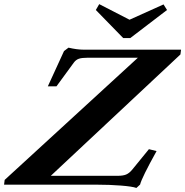

<svg xmlns="http://www.w3.org/2000/svg" viewBox="-83 -907 909 943"><path d="M522 -720.2 387.7 -857.9 404.3 -886.7 553.2 -810.1 720.2 -885.3 737.3 -857.9 557.1 -720.2ZM586.9 16.1Q566.9 8.8 510.7 4.4Q454.6 0 392.6 0H-63L-60.1 -23.4L594.2 -623.5H348.1Q318.8 -623.5 304.2 -618.4Q289.6 -613.3 279.3 -599.1L194.3 -482.9H151.9L231.4 -656.2L253.4 -672.9Q295.4 -663.1 326.7 -663.1H806.2L803.2 -639.6L166.5 -43.5H494.6Q521 -43.5 536.4 -49.8Q551.8 -56.2 565.9 -73.2L648.4 -174.3L686 -165Q613.3 -34.2 605 -0.5Z"/></svg>

Font: Elstob 8pt
Style: Bold Italic
Weight: 700
Italic angle: -20°
Designer: Peter S. Baker
Version: Version 1.015